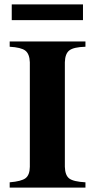

<svg xmlns="http://www.w3.org/2000/svg" viewBox="-20 -850 429 870"><path d="M367.2 -23.9V0H23.9V-23.9Q77.1 -28.3 95.9 -42.7Q114.7 -57.1 115.2 -94.2V-567.9Q113.8 -606 94.7 -620.6Q75.7 -635.3 23.9 -638.2V-662.1H367.2V-638.2Q314 -636.7 294.4 -621.8Q274.9 -606.9 273.9 -567.9V-94.2Q274.9 -55.7 293.7 -41.3Q312.5 -26.9 367.2 -23.9ZM356 -830.1V-758.8H33.2V-830.1Z"/></svg>

Font: Accordance
Style: Bold
Weight: 700
Version: Version 1.2 (build January 31, 2020) Miklal Software Solutio